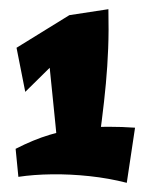

<svg xmlns="http://www.w3.org/2000/svg" viewBox="-20 -854 328 418"><path d="M111 -476Q111 -477 109.5 -491Q108 -505 106 -528Q104 -551 101 -580Q98 -609 95 -639.5Q92 -670 89 -698.5Q86 -727 84 -750L131 -821L216 -834Q217 -787 215.5 -748.5Q214 -710 210.5 -672Q207 -634 201.5 -591Q196 -548 188 -494ZM256 -456Q217 -466 175 -470.5Q133 -475 93 -474.5Q53 -474 20 -469L14 -530Q53 -550 88 -560.5Q123 -571 154.5 -574.5Q186 -578 216 -578Q246 -578 274 -576ZM35 -654 16 -750 131 -821 174 -791Z"/></svg>

Font: Marhey
Style: Bold
Weight: 700
Designer: Nur Syamsi & Bustanul Arifin
Foundry: Namelatype
Version: Version 1.000